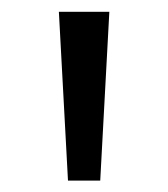

<svg xmlns="http://www.w3.org/2000/svg" viewBox="-20 -802 290 331"><path d="M97.2 -490.7 81.5 -781.7H168.5L152.8 -490.7Z"/></svg>

Font: Duru Sans
Style: Regular
Weight: 400
Designer: Onur Yazõcõgil
Foundry: Onur Yazõcõgil
Version: Version 1.001